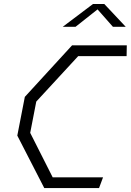

<svg xmlns="http://www.w3.org/2000/svg" viewBox="-20 -962 668 982"><path d="M206.5 0H486.5L507 -55H249.5L134.5 -282.5L165.5 -442.5L380 -675H627.5L628.5 -730H348.5L107 -466.5L68.5 -268.5ZM301 -825H366.5L479 -914L557.5 -825H623L513.5 -941.5H455.5Z"/></svg>

Font: Monaspace Krypton ExtraLight
Style: Italic
Weight: 200
Italic angle: -11°
Designer: Riley Cran & the Lettermatic Team
Foundry: Lettermatic
Version: Version 1.101 (Monaspace Krypton)